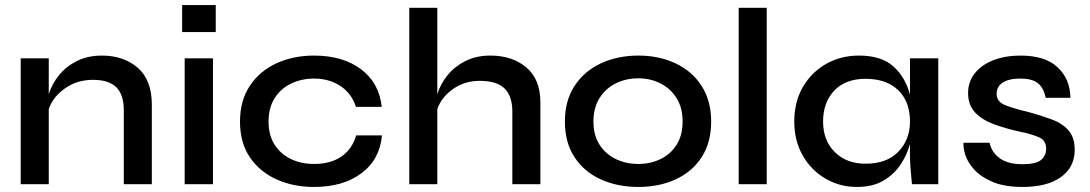

<svg xmlns="http://www.w3.org/2000/svg" viewBox="-20 -729 4313 760"><path d="M62 -498H173V-356Q186 -398 214.5 -432.5Q243 -467 285.5 -488Q328 -509 383 -509Q470 -509 525.5 -460.5Q581 -412 581 -315V0H470V-293Q470 -354 440.5 -383.5Q411 -413 348 -413Q285 -413 237 -379Q189 -345 173 -297V0H62Z M834 -709V-602H701V-709ZM711 -498H823V0H711Z M1492 -193Q1483 -97 1410.5 -43Q1338 11 1223 11Q1141 11 1074.5 -19Q1008 -49 969 -106.5Q930 -164 930 -248Q930 -331 969 -389.5Q1008 -448 1074.5 -478.5Q1141 -509 1223 -509Q1337 -509 1409 -455Q1481 -401 1491 -306H1389Q1372 -359 1327.5 -388.5Q1283 -418 1223 -418Q1174 -418 1133 -398.5Q1092 -379 1067.5 -341Q1043 -303 1043 -248Q1043 -193 1067.5 -155.5Q1092 -118 1132.5 -99Q1173 -80 1223 -80Q1289 -80 1331.5 -109.5Q1374 -139 1390 -193Z M1600 0V-698H1711V-356Q1724 -398 1752.5 -432.5Q1781 -467 1823.5 -488Q1866 -509 1921 -509Q2008 -509 2063.5 -462Q2119 -415 2119 -324V0H2008V-288Q2008 -348 1977.5 -378.5Q1947 -409 1879 -409Q1819 -409 1773 -376.5Q1727 -344 1711 -297V0Z M2507 11Q2424 11 2358 -19Q2292 -49 2254 -107Q2216 -165 2216 -248Q2216 -330 2254 -388.5Q2292 -447 2358 -478Q2424 -509 2507 -509Q2589 -509 2654.5 -478Q2720 -447 2757.5 -388.5Q2795 -330 2795 -248Q2795 -165 2757.5 -107Q2720 -49 2654.5 -19Q2589 11 2507 11ZM2507 -80Q2555 -80 2595 -99.5Q2635 -119 2658.5 -156.5Q2682 -194 2682 -248Q2682 -302 2658.5 -340Q2635 -378 2595 -398.5Q2555 -419 2507 -419Q2458 -419 2417.5 -399Q2377 -379 2353 -340.5Q2329 -302 2329 -248Q2329 -194 2353 -156.5Q2377 -119 2417.5 -99.5Q2458 -80 2507 -80Z M2904 -698H3015V0H2904Z M3372 11Q3304 11 3247.5 -22Q3191 -55 3157.5 -113.5Q3124 -172 3124 -248Q3124 -326 3158 -384.5Q3192 -443 3250 -476Q3308 -509 3380 -509Q3469 -509 3516.5 -466Q3564 -423 3582 -354V-498H3694V0H3590Q3590 0 3588 -19Q3586 -38 3584 -65.5Q3582 -93 3582 -118V-159Q3570 -115 3544 -76.5Q3518 -38 3476 -13.5Q3434 11 3372 11ZM3406 -81Q3490 -81 3536 -128.5Q3582 -176 3582 -248Q3582 -327 3535.5 -372Q3489 -417 3406 -417Q3326 -417 3282 -370Q3238 -323 3238 -248Q3238 -173 3284.5 -127Q3331 -81 3406 -81Z M3794 -164H3897Q3905 -126 3937.5 -102.5Q3970 -79 4027 -79Q4081 -79 4101 -96Q4121 -113 4121 -141Q4121 -173 4093 -185.5Q4065 -198 4012 -209Q3962 -220 3916 -236.5Q3870 -253 3841 -282.5Q3812 -312 3812 -361Q3812 -406 3839 -439.5Q3866 -473 3913 -491Q3960 -509 4020 -509Q4117 -509 4166.5 -462.5Q4216 -416 4217 -342H4119Q4111 -382 4088 -400Q4065 -418 4019 -418Q3973 -418 3949 -402Q3925 -386 3925 -358Q3925 -326 3959.5 -312.5Q3994 -299 4053 -285Q4100 -272 4141.5 -257Q4183 -242 4208.5 -214Q4234 -186 4234 -136Q4234 -67 4179.5 -28Q4125 11 4028 11Q3956 11 3909 -9Q3862 -29 3836 -58Q3810 -87 3801 -116Q3792 -145 3794 -164Z"/></svg>

Font: Syne SemiBold
Style: Regular
Weight: 600
Designer: Lucas Descroix
Foundry: Bonjour Monde
Version: Version 2.200; ttfautohint (v1.8.4)